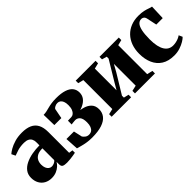

<svg xmlns="http://www.w3.org/2000/svg" viewBox="93 -1250 1971 1971"><g transform="rotate(-45 1078.0 -264.5)"><path d="M163 11.5Q118.5 11.5 84.5 -7.2Q50.5 -26 31.5 -60.5Q12.5 -95 12.5 -141.5Q12.5 -189 37.8 -222.2Q63 -255.5 105.8 -276.2Q148.5 -297 201.2 -306.8Q254 -316.5 309.5 -316.5V-361.5Q309.5 -388 299.5 -407.2Q289.5 -426.5 268.5 -437Q247.5 -447.5 214 -447.5Q162.5 -447.5 123 -435.5Q83.5 -423.5 62 -414.5L41.5 -456.5Q57 -471 89.2 -490Q121.5 -509 168.5 -523Q215.5 -537 274.5 -537Q340 -537 383.5 -517.2Q427 -497.5 449 -456Q471 -414.5 471 -348.5V-47L513 -40.5V-5.5Q502 -3 481 0.5Q460 4 434.5 7Q409 10 385 10Q348.5 10 331.2 1.2Q314 -7.5 314 -38V-72.5Q304 -53.5 283 -34Q262 -14.5 231.8 -1.5Q201.5 11.5 163 11.5ZM247.5 -72.5Q262 -72.5 280.5 -80Q299 -87.5 309.5 -101.5V-273.5Q262 -273.5 234.2 -258.5Q206.5 -243.5 194.2 -218.8Q182 -194 182 -163Q182 -136 190.2 -115.5Q198.5 -95 213.2 -83.8Q228 -72.5 247.5 -72.5Z M748.5 10.5Q706.5 10.5 670.8 4.5Q635 -1.5 607.5 -9.2Q580 -17 560 -22.5L551.5 -166.5H660.5L681.5 -73Q691 -58.5 707.8 -46Q724.5 -33.5 747.5 -33.5Q771 -33.5 787.8 -45.2Q804.5 -57 813.5 -80.2Q822.5 -103.5 822.5 -138Q822.5 -194 802.2 -217Q782 -240 753.5 -240Q748.5 -240 737 -239Q725.5 -238 713.5 -236.8Q701.5 -235.5 695 -234L695.5 -288.5L748 -290.5Q763.5 -291 778.2 -302.8Q793 -314.5 802.5 -338.2Q812 -362 812 -398Q812 -431.5 803.2 -452.8Q794.5 -474 780 -484Q765.5 -494 747.5 -494Q727.5 -494 710.5 -485Q693.5 -476 688 -466.5L666.5 -355.5H565L561.5 -507.5Q584.5 -507.5 606 -512.2Q627.5 -517 650.8 -523.2Q674 -529.5 703.8 -534Q733.5 -538.5 773.5 -538.5Q844.5 -538.5 891.5 -523.2Q938.5 -508 961.8 -479Q985 -450 985 -408.5Q985 -370 964 -341Q943 -312 903.2 -292.5Q863.5 -273 807.5 -263L811 -280Q862.5 -279.5 906.8 -266.5Q951 -253.5 978.2 -224.2Q1005.5 -195 1005.5 -145Q1005.5 -97.5 978 -62.5Q950.5 -27.5 893.8 -8.5Q837 10.5 748.5 10.5Z M1041.5 0V-37L1102 -51V-471.5L1042.5 -486.5V-523H1330.5V-486.5L1269 -471.5V-156.5L1313.5 -232.5L1441.5 -444.5V-471.5L1388 -486.5V-523H1668V-486.5L1608.5 -471.5V-51L1670 -37V0H1380V-37L1441.5 -51V-368L1397.5 -289L1269 -78V-50L1324 -37V0Z M1942.5 11Q1859 11 1805 -23.2Q1751 -57.5 1724.5 -117.8Q1698 -178 1698 -255.5Q1698 -321 1717.2 -373.2Q1736.5 -425.5 1772.2 -462.8Q1808 -500 1857.5 -519.8Q1907 -539.5 1967 -539.5Q2013.5 -539.5 2044.5 -532.2Q2075.5 -525 2096.8 -516.8Q2118 -508.5 2134 -506.5L2128 -345H2034.5L2011 -455.5Q2008.5 -469 2001.5 -477.8Q1994.5 -486.5 1985.2 -490.8Q1976 -495 1965 -495Q1938.5 -495 1919.5 -475Q1900.5 -455 1890 -409.2Q1879.5 -363.5 1879 -285Q1879 -227.5 1888.2 -186.8Q1897.5 -146 1914.2 -120.2Q1931 -94.5 1954.2 -82.2Q1977.5 -70 2005.5 -70Q2025 -70 2046 -74.2Q2067 -78.5 2086 -86.5Q2105 -94.5 2119 -105L2137 -65Q2124 -50.5 2095 -32.8Q2066 -15 2026.5 -2Q1987 11 1942.5 11Z"/></g></svg>

Font: Merriweather 96pt Black
Style: Regular
Weight: 900
Version: Version 2.100